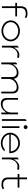

<svg xmlns="http://www.w3.org/2000/svg" viewBox="1942 -2626 680 4604"><g transform="rotate(90 2282.0 -324.0)"><path d="M48 -351H130V-30H173V-351H374V-393H173V-481C173 -555 217 -602 303 -602C354 -602 374 -593 395 -577L413 -612C387 -630 362 -643 303 -643C186 -643 132 -590 130 -487V-393H48Z M469 -241C469 -119 580 -19 721 -19C862 -19 972 -118 972 -241C972 -364 862 -462 721 -462C580 -462 469 -363 469 -241ZM511 -241C511 -342 606 -421 721 -421C836 -421 930 -341 930 -241C930 -141 836 -60 721 -60C606 -60 511 -140 511 -241Z M1076 -30H1119V-206C1119 -266 1141 -314 1170 -348C1196 -378 1236 -405 1289 -405C1323 -405 1340 -401 1356 -393L1373 -433C1354 -442 1344 -447 1297 -447C1226 -447 1180 -406 1146 -356L1119 -315V-436L1076 -404Z M1478 -15H1522V-187C1522 -247 1549 -296 1582 -329C1612 -359 1658 -386 1719 -386C1794 -386 1828 -335 1828 -276V-15H1872V-187C1872 -208 1875 -229 1881 -247C1897 -300 1923 -320 1932 -329C1962 -359 2008 -386 2069 -386C2144 -386 2178 -335 2178 -276V-15H2220V-284C2220 -373 2177 -428 2078 -428C2003 -428 1905 -376 1869 -311C1861 -384 1817 -428 1728 -428C1646 -428 1592 -387 1553 -337L1522 -296V-402L1478 -369Z M2330 -148C2330 -59 2373 -4 2472 -4C2554 -4 2608 -45 2647 -95L2678 -136V-15H2722V-417H2678V-245C2678 -185 2651 -136 2618 -103C2588 -73 2543 -46 2482 -46C2407 -46 2372 -97 2372 -156V-417H2330Z M2836 -30H2878V-626L2836 -594Z M2981 -598C2981 -573 3002 -552 3028 -552C3054 -552 3075 -573 3075 -598C3075 -623 3054 -644 3028 -644C3002 -644 2981 -623 2981 -598ZM3007 -30H3050V-451H3007Z M3162 -227C3162 -104 3273 -4 3414 -4C3499 -4 3569 -39 3610 -95C3591 -99 3563 -101 3546 -87C3512 -61 3466 -45 3414 -45C3314 -45 3228 -106 3208 -189L3205 -207H3653V-227C3653 -357 3552 -462 3414 -462C3273 -462 3162 -357 3162 -227ZM3205 -242 3208 -262C3226 -354 3313 -421 3414 -421C3515 -421 3592 -353 3607 -261L3610 -242Z M3758 -30H3801V-206C3801 -266 3823 -314 3852 -348C3878 -378 3918 -405 3971 -405C4005 -405 4022 -401 4038 -393L4055 -433C4036 -442 4026 -447 3979 -447C3908 -447 3862 -406 3828 -356L3801 -315V-436L3758 -404Z M4153 -407H4235V-175C4237 -72 4291 -19 4408 -19C4467 -19 4490 -31 4517 -50L4499 -85C4479 -70 4459 -60 4408 -60C4322 -60 4278 -107 4278 -181V-407H4479V-449H4278V-632H4235V-449H4153Z"/></g></svg>

Font: Charger Sport
Style: HLExt
Weight: 100
Designer: Jasper
Foundry: Cannot Into Space Fonts
Version: Version 1.1